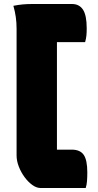

<svg xmlns="http://www.w3.org/2000/svg" viewBox="-20 -780 490 961"><path d="M409 161H183Q163 161 142 146Q121 131 103 106.5Q85 82 74 53.5Q63 25 63 -2V-636Q63 -667 59 -695Q55 -723 47 -751Q73 -756 94.5 -758Q116 -760 144 -760H340Q377 -760 395.5 -731.5Q414 -703 414 -638Q414 -617 412.5 -602Q411 -587 406 -569H265V-31H339Q381 -31 399 -5Q417 21 417 83Q417 106 415.5 126Q414 146 409 161Z"/></svg>

Font: Recursive Sn Csl St Blk
Style: Regular
Weight: 900
Version: Version 1.079;hotconv 1.0.112;makeotfexe 2.5.65598; ttfautoh